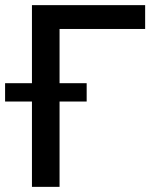

<svg xmlns="http://www.w3.org/2000/svg" viewBox="-52 -727 622 747"><path d="M512.7 -614.3H179.7V-403.3H285.2V-332H179.7V0H72.3V-332H-32.2V-403.3H72.3V-707H512.7Z"/></svg>

Font: Pretendard GOV Medium
Style: Regular
Weight: 500
Designer: Base glyphs from Inter by Rasmus Andersson; Hangeul glyphs from Noto Sans CJK(Source Han Sans) by Jang Soo-young and Kan
Foundry: Kil Hyung-jin
Version: Version 1.309